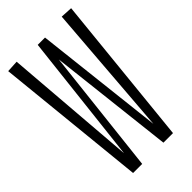

<svg xmlns="http://www.w3.org/2000/svg" viewBox="-218 -770 837 837"><g transform="rotate(-45 201.0 -351.0)"><path d="M324 0H265L199 -579L134 0H78L7 -699L62 -702L111 -89L179 -689H224L292 -89L340 -702L395 -699Z"/></g></svg>

Font: Georama ExtraCondensed Light
Style: Regular
Weight: 300
Width: 2
Designer: Jean-Baptiste Levee
Foundry: Production Type
Version: Version 1.000